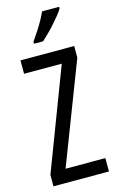

<svg xmlns="http://www.w3.org/2000/svg" viewBox="-140 -998 642 1053"><g transform="rotate(-15 180.5 -471.5)"><path d="M341 0H26V-65L244 -638H30V-714H335V-648L115 -76H341ZM311 -934Q302 -918 285.5 -898Q269 -878 250 -856.5Q231 -835 211.5 -816Q192 -797 177 -783H125V-794Q144 -821 160.5 -846.5Q177 -872 190.5 -896.5Q204 -921 214 -943H311Z"/></g></svg>

Font: Noto Sans Thai ExtraCondensed
Style: Regular
Weight: 400
Width: 2
Designer: Monotype Design Team
Foundry: Monotype Imaging Inc.
Version: Version 2.002